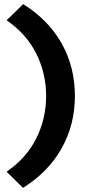

<svg xmlns="http://www.w3.org/2000/svg" viewBox="-20 -722 422 928"><path d="M12 108Q108 42 155.5 -53.5Q203 -149 203 -258Q203 -367 155.5 -462.5Q108 -558 12 -624L92 -702Q214 -626 278 -512Q342 -398 342 -258Q342 -119 277.5 -4.5Q213 110 91 186Z"/></svg>

Font: Our Lexend SemiBold
Style: Regular
Weight: 600
Designer: Bonnie Shaver-Troup, Thomas Jockin
Foundry: Lexend
Version: Version 1.007